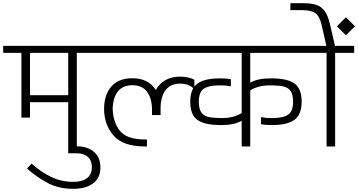

<svg xmlns="http://www.w3.org/2000/svg" viewBox="-30 -923 2257 1210"><path d="M574 -634V-590H454V0H400V-279H159V-182H105V-590H-10V-634ZM400 -323V-590H159V-323Z M140 139 169 108Q228 161 292 192Q356 223 432 223Q489 223 519 199Q549 175 549 131Q549 89 524 66Q499 43 454 43H400V-1H454Q521 -1 561.5 33.5Q602 68 603 131Q603 198 557 232.5Q511 267 432 267Q341 267 273 231.5Q205 196 140 139Z M1132 -590H554V-634H1132ZM1195 -421V-360Q1164 -396 1106 -396Q1046 -396 1015 -357Q984 -318 982 -247V-198H928V-237Q926 -308 895 -347Q864 -386 804 -386Q744 -386 713 -347Q682 -308 680 -237Q683 -151 726.5 -97.5Q770 -44 884 -44H896V0H884Q746 0 686 -68.5Q626 -137 626 -237Q626 -325 671.5 -377.5Q717 -430 804 -430Q905 -430 952 -356Q974 -396 1012.5 -418Q1051 -440 1106 -440Q1155 -440 1195 -421Z M1547 -590V-402Q1595 -429 1669 -429H1687Q1783 -428 1827 -396Q1871 -364 1871 -282Q1871 -202 1826.5 -168.5Q1782 -135 1687 -135H1675Q1660 -135 1643 -136.5Q1626 -138 1615 -140V-185Q1642 -179 1675 -179H1687Q1754 -179 1785.5 -200Q1817 -221 1817 -282Q1817 -325 1802.5 -347.5Q1788 -370 1760.5 -377Q1733 -384 1687 -385H1669Q1599 -385 1547 -354V0H1493V-162Q1445 -135 1371 -135H1353Q1257 -136 1213 -168Q1169 -200 1169 -282Q1169 -362 1213.5 -395.5Q1258 -429 1353 -429H1365Q1380 -429 1397 -427.5Q1414 -426 1425 -424V-379Q1398 -385 1365 -385H1353Q1286 -385 1254.5 -364Q1223 -343 1223 -282Q1223 -239 1237.5 -216.5Q1252 -194 1279.5 -187Q1307 -180 1353 -179H1371Q1441 -179 1493 -210V-590H1112V-634H1928V-590Z M2081 -634H2202V-590H2082V0H2028V-590H1908V-634H2027L1996 -769Q1984 -821 1957.5 -840Q1931 -859 1875 -859H1800V-903H1875Q1929 -903 1961.5 -893Q1994 -883 2015.5 -854Q2037 -825 2050 -769ZM2150 -701 2093 -757 2150 -814 2207 -757Z"/></svg>

Font: Biryani UltraLight
Style: Regular
Weight: 250
Designer: Dan Reynolds and Mathieu Réguer
Foundry: Dan Reynolds and Mathieu Réguer
Version: Version 1.003; ttfautohint (v1.1) -l 5 -r 5 -G 72 -x 0 -D la